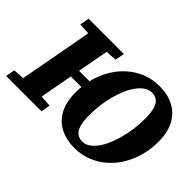

<svg xmlns="http://www.w3.org/2000/svg" viewBox="-131 -964 1273 1273"><g transform="rotate(45 505.5 -327.0)"><path d="M218 -301V-366H473V-301ZM646 18Q572 18 514.5 -11Q457 -40 424.5 -99.5Q392 -159 392 -251Q392 -314 408 -375.5Q424 -437 455 -490.5Q486 -544 531 -584.5Q576 -625 633 -648.5Q690 -672 759 -672Q835 -672 892.5 -641.5Q950 -611 981.5 -552Q1013 -493 1013 -405Q1013 -341 997 -279Q981 -217 950 -163.5Q919 -110 874 -69.5Q829 -29 771.5 -5.5Q714 18 646 18ZM654 -49Q681 -49 704.5 -64.5Q728 -80 749.5 -108Q771 -136 787.5 -174Q804 -212 816.5 -257Q829 -302 835.5 -351Q842 -400 842 -450Q842 -506 832.5 -540Q823 -574 803 -590Q783 -606 752 -606Q725 -606 701 -590.5Q677 -575 656 -547.5Q635 -520 618 -482.5Q601 -445 588.5 -400.5Q576 -356 569.5 -307Q563 -258 563 -208Q563 -151 573 -116Q583 -81 603.5 -65Q624 -49 654 -49ZM-10 0 2 -65 140 -73H198L333 -65L321 0ZM67 0 133 -356Q147 -430 160.5 -505Q174 -580 187 -655H361L295 -299Q281 -224 267.5 -149Q254 -74 241 0ZM96 -589 108 -655H439L426 -589L293 -582H234Z"/></g></svg>

Font: Source Serif 4 ExtraBold
Style: Italic
Weight: 800
Italic angle: -12°
Designer: Frank Grießhammer
Foundry: Adobe Systems Incorporated
Version: Version 4.004;hotconv 1.0.116;makeotfexe 2.5.65601